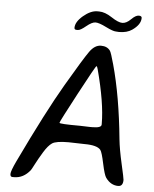

<svg xmlns="http://www.w3.org/2000/svg" viewBox="-57 -919 757 942"><g transform="rotate(5 321.0 -448.0)"><path d="M409.2 -302.2Q453.6 -302.2 453.6 -318.8V-322.8Q453.6 -425.3 410.2 -588.4Q406.7 -602.1 403.1 -602.1Q399.4 -602.1 323 -458.7Q246.6 -315.4 246.6 -309.6Q246.6 -303.7 348.1 -303.7L396.5 -302.2ZM384.3 -870.6H392.6Q421.9 -870.6 456.3 -847.7Q490.7 -824.7 510.7 -824.7Q530.8 -824.7 552 -845.9Q573.2 -867.2 588.4 -867.2Q603.5 -867.2 603.5 -856.9Q603.5 -824.2 562.5 -795.9Q537.6 -778.8 499 -778.8L483.4 -779.8Q468.8 -779.8 433.1 -797.6Q397.5 -815.4 380.1 -815.4Q362.8 -815.4 335.9 -793.2Q309.1 -771 296.9 -771H290Q279.3 -771 279.3 -780.3Q279.3 -809.6 315.4 -840.1Q351.6 -870.6 384.3 -870.6ZM48.3 -24.4H39.6Q28.8 -24.4 28.8 -38.8Q28.8 -53.2 52.2 -102.5Q174.3 -357.9 255.1 -495.8Q335.9 -633.8 361.1 -668.9Q386.2 -704.1 417 -704.1Q447.8 -704.1 462.4 -683.1Q468.3 -674.8 483.9 -618.2Q526.4 -465.3 546.9 -254.4Q551.8 -206.1 567.9 -135.5Q584 -64.9 584 -57.6Q584 -25.9 560.5 -25.9Q523.9 -25.9 499 -60.1Q489.3 -73.2 477.5 -128.9Q465.8 -184.6 457.5 -194.8Q440.4 -216.3 377.4 -216.3L299.3 -218.3Q237.8 -218.3 218.8 -205.3Q199.7 -192.4 178.7 -158Q157.7 -123.5 143.8 -96.4Q129.9 -69.3 127 -65.9Q93.8 -24.4 48.3 -24.4Z"/></g></svg>

Font: Averia Sans Libre
Style: Italic
Weight: 400
Italic angle: -7.90001°
Version: Version 1.002